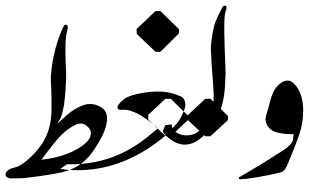

<svg xmlns="http://www.w3.org/2000/svg" viewBox="-20 -643 1128 686"><path d="M713.4 -290H731.9L794.4 -228.5V-213.9L731.9 -156.2H713.4L651.9 -213.4H650.9L590.3 -157.2H570.8L510.3 -214.8L509.3 -232.4L570.8 -290H590.3L650.9 -230.5V-231.4Z M194.8 -217.8Q189.9 -210.4 184.6 -200.2L217.3 -230.5Q242.2 -252.9 272 -265.1Q301.8 -277.3 329.1 -265.9Q356.4 -254.4 360.8 -233.9Q371.6 -185.1 309.1 -98.1Q269.5 -43.5 203.1 -27.8Q176.3 -21.5 121.6 -13.7Q66.9 -5.9 49.8 -6.1Q32.7 -6.3 22.7 -5.6Q12.7 -4.9 5.6 -9.5Q-1.5 -14.2 0 -21Q3.4 -37.6 29.3 -43.9Q33.7 -44.9 39.8 -46.6Q45.9 -48.3 53.7 -53.2Q99.6 -83.5 131.8 -131.8Q133.8 -133.8 143.6 -153.8Q163.1 -193.4 164.1 -250.5Q164.6 -286.6 163.1 -324.7Q161.1 -362.8 161.6 -370.1Q164.6 -418.5 178.7 -471.2Q190.9 -516.1 207.5 -549.3Q210.9 -555.7 217.3 -554.7Q222.2 -553.7 222.2 -543.5Q222.2 -541 221.2 -538.6Q214.8 -514.6 213.9 -482.9Q213.4 -450.7 214.8 -416Q216.8 -384.3 216.3 -366.7Q213.4 -269 199.7 -230Q196.3 -220.2 194.8 -217.8ZM273.4 -121.6Q298.3 -139.6 303 -156.5Q307.6 -173.3 299.3 -183.6Q277.8 -210.9 249.5 -197Q221.2 -183.1 198.2 -159.7Q175.3 -136.2 127.9 -72.3Q217.8 -82 273.4 -121.6Z M535.6 -603.5H553.2L619.6 -538.6V-523.9L553.2 -458H535.6L468.8 -521.5L467.8 -539.1Z M517.1 -162.1Q386.2 -50.8 219.2 -56.2Q211.9 -51.3 203.6 -45.4Q198.2 -42.5 195.8 -39.1Q204.6 -39.1 220.7 -36.1Q411.1 -21.5 576.2 -162.6L586.4 -175.8Q601.1 -189.5 612.3 -202.6Q625 -217.3 637.2 -247.1Q648.9 -276.4 632.8 -294.4Q629.4 -298.3 606.4 -306.2Q554.7 -324.2 479.5 -309.1Q439 -301.3 422.9 -288.6Q396.5 -267.6 400.4 -256.3Q402.8 -250 413.6 -250.5Q417 -251 421.4 -251Q461.9 -251.5 522.5 -202.6Q532.7 -194.3 542.5 -186Q543 -184.6 543 -183.6Q538.6 -179.2 534.2 -176.3Q526.4 -168.9 517.1 -162.1ZM626 22.9Z M702.1 -153.3Q634.3 -93.3 565.4 -166L561.5 -174.3L570.8 -195.8L592.8 -198.7Q593.8 -192.4 595.7 -186Q597.2 -182.6 598.6 -178.7Q632.3 -148.4 677.2 -165.5L691.9 -175.3Q694.3 -177.2 696.8 -178.7Q724.6 -202.6 731.4 -221.2Q736.8 -236.3 740.7 -260.3Q744.6 -288.6 743.2 -312Q741.2 -345.7 740.7 -352.5L735.8 -418Q735.4 -428.2 734.9 -439Q732.9 -469.2 733.4 -475.1Q737.8 -526.4 746.6 -555.7Q753.4 -577.1 775.4 -618.2Q778.3 -623.5 784.7 -622.6Q789.6 -621.6 789.6 -613.3Q789.6 -611.3 788.6 -609.4Q782.2 -597.2 781.7 -564.9Q780.8 -540 781.7 -511.7Q782.7 -491.7 782.2 -486.8Q784.2 -434.6 786.1 -381.8Q785.2 -370.6 784.7 -353Q782.7 -285.6 765.1 -244.1Q761.2 -234.9 756.3 -225.1Q739.3 -187 702.1 -153.3Z M980.5 -26.4Q986.8 -27.8 991.9 -31.7Q997.1 -35.6 1001 -42.5Q1004.9 -49.3 1007.1 -54.4Q1009.3 -59.6 1012.9 -69.1Q1016.6 -78.6 1018.1 -81.5Q1035.2 -122.1 1048.3 -159.7Q1061 -195.3 1063 -235.8Q1065.9 -297.9 1040 -333Q1025.9 -351.1 1015.6 -354Q994.1 -359.9 971.7 -335.9Q963.4 -328.1 957.3 -315.4Q951.2 -302.7 948 -291.7Q944.8 -280.8 940.9 -265.4Q937 -250 933.6 -240.7Q925.8 -217.8 930.7 -204.6Q935.1 -190.9 945.8 -181.9Q956.5 -172.9 972.4 -169.2Q988.3 -165.5 1000.5 -164.6Q1012.7 -163.6 1029.3 -163.6Q1028.8 -162.1 1028.3 -156.5Q1027.8 -150.9 1027.1 -145.5Q1026.4 -140.1 1025.4 -138.2Q1022 -131.3 1014.9 -124.3Q1007.8 -117.2 1003.7 -114Q999.5 -110.8 988 -103.3Q976.6 -95.7 974.6 -95.2Q929.2 -64.5 833 -8.8Q834 -5.4 834.7 -3.9Q835.4 -2.4 836.2 -2.2Q836.9 -2 839.6 -2.4Q842.3 -2.9 843.8 -2.9Q858.9 -2.9 901.6 -10.3Q944.3 -17.6 980.5 -26.4Z"/></svg>

Font: Urdu Khush Khati
Style: Regular
Weight: 400
Version: Version 001.500